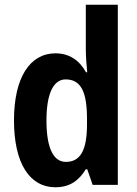

<svg xmlns="http://www.w3.org/2000/svg" viewBox="-20 -780 579 810"><path d="M213 10C276 10 313 -19 342 -66H348L371 0H477V-760H342V-572C342 -542 345 -505 348 -475H343C316 -524 274 -555 214 -555C107 -555 39 -454 39 -272C39 -90 106 10 213 10ZM258 -97C205 -97 176 -156 176 -272C176 -384 205 -445 257 -445C323 -445 347 -390 347 -278V-255C347 -148 320 -97 258 -97Z"/></svg>

Font: Noto Sans Display SemiCondensed
Style: Bold
Weight: 700
Width: 4
Designer: Monotype Design Team
Foundry: Monotype Imaging Inc.
Version: Version 1.900